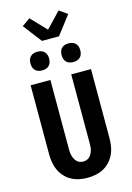

<svg xmlns="http://www.w3.org/2000/svg" viewBox="-170 -1281 941 1370"><g transform="rotate(-15 300.0 -595.5)"><path d="M300 8Q269 8 239 2Q209 -4 182 -18.5Q155 -33 134 -56Q113 -79 100 -106.5Q87 -134 82 -164.5Q77 -195 77 -226V-735H223V-226Q223 -213 224 -200Q225 -187 228.5 -174.5Q232 -162 238 -150.5Q244 -139 253 -130Q262 -121 274.5 -116.5Q287 -112 300 -112Q313 -112 325.5 -116.5Q338 -121 347 -130Q356 -139 362 -150.5Q368 -162 371.5 -174.5Q375 -187 376 -200Q377 -213 377 -226V-735H523V-226Q523 -195 518 -164.5Q513 -134 500 -106.5Q487 -79 466 -56Q445 -33 418 -18.5Q391 -4 361 2Q331 8 300 8ZM415 -816Q401 -816 387.5 -820Q374 -824 364 -834Q354 -844 350 -857.5Q346 -871 346 -885Q346 -899 350 -912.5Q354 -926 364 -936Q374 -946 387.5 -950Q401 -954 415 -954Q429 -954 442.5 -950Q456 -946 466 -936Q476 -926 480 -912.5Q484 -899 484 -885Q484 -871 480 -857.5Q476 -844 466 -834Q456 -824 442.5 -820Q429 -816 415 -816ZM185 -816Q171 -816 157.5 -820Q144 -824 134 -834Q124 -844 120 -857.5Q116 -871 116 -885Q116 -899 120 -912.5Q124 -926 134 -936Q144 -946 157.5 -950Q171 -954 185 -954Q199 -954 212.5 -950Q226 -946 236 -936Q246 -926 250 -912.5Q254 -899 254 -885Q254 -871 250 -857.5Q246 -844 236 -834Q226 -824 212.5 -820Q199 -816 185 -816ZM237 -1020 132 -1157 192 -1199 300 -1086 408 -1199 468 -1157 363 -1020Z"/></g></svg>

Font: Iosevka Aile Heavy
Style: Regular
Weight: 900
Designer: Belleve Invis
Foundry: Belleve Invis
Version: Version 31.1.0; ttfautohint (v1.8.4)